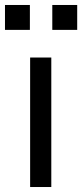

<svg xmlns="http://www.w3.org/2000/svg" viewBox="-36 -751 330 771"><path d="M-16 -731H84V-631H-16ZM174 -731H274V-631H174ZM85 0V-520H170V0Z"/></svg>

Font: Liter
Style: Regular
Weight: 400
Designer: Anton Skugarov
Foundry: skugi
Version: Version 1.004; ttfautohint (v1.8.4.7-5d5b)